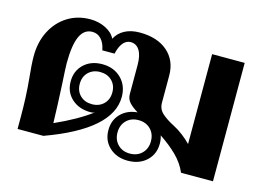

<svg xmlns="http://www.w3.org/2000/svg" viewBox="-82 -718 1197 877"><g transform="rotate(15 516.5 -280.0)"><path d="M979 -560V0H828Q810 -42 775.5 -76Q741 -110 694 -141Q700 -125 700 -103Q700 -53 666 -21.5Q632 10 578 10Q525 10 491 -21.5Q457 -53 457 -103Q457 -150 487 -180.5Q517 -211 565 -215Q537 -232 523 -248Q509 -264 509 -287V-424Q509 -469 494 -493Q479 -517 452 -517Q431 -517 416 -498.5Q401 -480 394 -447H336Q330 -480 313 -498.5Q296 -517 271 -517Q232 -517 213 -475.5Q194 -434 194 -348Q194 -329 199 -244Q204 -146 206 -68Q311 -115 376 -164Q369 -160 357 -160Q302 -160 267.5 -191.5Q233 -223 233 -273Q233 -323 266.5 -354.5Q300 -386 353 -386Q408 -386 442.5 -352Q477 -318 477 -264Q477 -109 177 0H55V-58Q55 -155 47 -235Q40 -302 40 -341Q40 -407 66.5 -459Q93 -511 140 -540.5Q187 -570 247 -570Q287 -570 320 -553.5Q353 -537 366 -510Q381 -539 410.5 -554.5Q440 -570 481 -570Q564 -570 612.5 -528Q661 -486 661 -414V-286Q661 -257 682 -237.5Q703 -218 742 -198Q762 -188 785 -170.5Q808 -153 825 -135V-560ZM430 -273Q430 -307 408.5 -328Q387 -349 353 -349Q319 -349 297.5 -328Q276 -307 276 -273Q276 -239 297.5 -218Q319 -197 353 -197Q387 -197 408.5 -218Q430 -239 430 -273ZM658 -103Q658 -138 636 -160Q614 -182 579 -182Q544 -182 522 -160Q500 -138 500 -103Q500 -68 522 -46Q544 -24 579 -24Q614 -24 636 -46Q658 -68 658 -103Z"/></g></svg>

Font: Fahkwang
Style: Bold
Weight: 700
Designer: Suppakit Chalermlarp | Katatrad Co.,Ltd.
Foundry: Cadson Demak Co.,Ltd.
Version: Version 1.000; ttfautohint (v1.6)